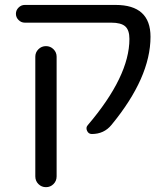

<svg xmlns="http://www.w3.org/2000/svg" viewBox="-20 -567 673 783"><path d="M451.2 -546.9Q593.8 -546.9 593.8 -417Q593.8 -251 434.6 -57.6Q404.3 -20.5 354.5 -20.5Q340.8 -20.5 335 -33.7Q329.1 -46.9 337.9 -56.6Q507.8 -255.9 507.8 -408.2Q507.8 -444.3 490.7 -459.5Q473.6 -474.6 433.6 -474.6H81.1Q66.4 -474.6 55.7 -485.4Q44.9 -496.1 44.9 -510.7Q44.9 -525.4 55.7 -536.1Q66.4 -546.9 81.1 -546.9ZM124 152.3V-335.9Q124 -353.5 136.7 -366.2Q149.4 -378.9 167.5 -378.9Q185.5 -378.9 198.2 -366.2Q210.9 -353.5 210.9 -335.9V152.3Q210.9 170.9 198.2 183.6Q185.5 196.3 167.5 196.3Q149.4 196.3 136.7 183.6Q124 170.9 124 152.3Z"/></svg>

Font: Gen Jyuu GothicX Regular
Style: Regular
Weight: 400
Designer: [Source Han Sans]
Ryoko NISHIZUKA  (kana & ideographs); Paul D. Hunt (Latin, Greek & Cyrillic); Wenlong ZHANG  (bopomofo
Version: Version 1.002.20150607